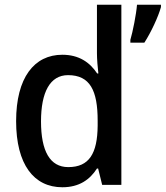

<svg xmlns="http://www.w3.org/2000/svg" viewBox="-20 -780 699 810"><path d="M243 10C314 10 359 -22 389 -69H394L411 0H492V-760H389V-555C389 -532 392 -494 395 -470H390C359 -517 313 -549 243 -549C124 -549 48 -452 48 -269C48 -86 123 10 243 10ZM659 -750V-760H558C555 -721 540 -645 530 -612V-600H589C617 -643 648 -710 659 -750ZM268 -75C191 -75 153 -142 153 -268C153 -391 191 -463 267 -463C360 -463 392 -398 392 -271V-250C391 -132 356 -75 268 -75Z"/></svg>

Font: Noto Sans Khmer UI SemiCondensed Medium
Style: Regular
Weight: 500
Width: 4
Designer: Danh Hong and the Monotype Design Team
Foundry: Monotype Imaging Inc.
Version: Version 2.002